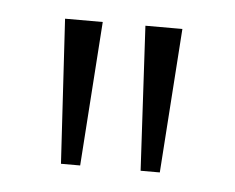

<svg xmlns="http://www.w3.org/2000/svg" viewBox="-30 -664 329 269"><g transform="rotate(5 134.5 -529.5)"><path d="M176 -428 165 -631H217L203 -428ZM64 -428 52 -631H105L91 -428Z"/></g></svg>

Font: Alumni Sans Light
Style: Regular
Weight: 300
Version: Version 1.018